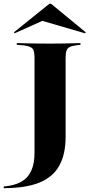

<svg xmlns="http://www.w3.org/2000/svg" viewBox="-64 -798 478 1011"><path d="M117.7 -201.6V-492.7Q117.7 -530.6 107.3 -542.3Q96.8 -554 62.1 -558.9L24.2 -562.1V-571Q41.9 -571 66.9 -570.2Q91.9 -569.4 123 -569Q154 -568.5 187.9 -568.5H199.2H212.1Q242.7 -568.5 270.6 -569Q298.4 -569.4 321.4 -570.2Q344.4 -571 359.7 -571V-562.1L338.7 -559.7Q314.5 -556.5 302.8 -550.4Q291.1 -544.4 286.3 -531.5Q281.5 -518.5 281.5 -492.7V-201.6ZM-44.4 192.7V183.9Q9.7 179.8 46 160.1Q82.3 140.3 100 102.4Q117.7 64.5 117.7 6.5V-201.6H281.5V-77.4Q281.5 15.3 247.6 75.4Q213.7 135.5 141.9 164.1Q70.2 192.7 -44.4 192.7ZM12.9 -622.6 9.7 -628.2 196 -778.2H204.8L387.1 -628.2L383.9 -622.6L126.6 -697.6L212.1 -712.1Z"/></svg>

Font: Playfair 144pt SemiExpanded Black
Style: Regular
Weight: 900
Width: 6
Designer: Claus Eggers Sørensen
Foundry: Claus Eggers Sørensen
Version: Version 2.203